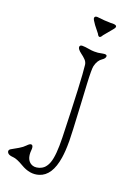

<svg xmlns="http://www.w3.org/2000/svg" viewBox="-253 -974 881 1254"><g transform="rotate(20 187.5 -346.5)"><path d="M311.5 -686.5Q338.4 -691.4 338.4 -677.7Q338.4 -662.6 318.4 -649.4Q291 -631.8 280.3 -588.9Q274.9 -567.4 280.3 -464.1Q285.6 -360.8 288.1 -321.8Q299.3 -117.7 299.3 -76.2Q299.3 -34.7 297.4 -7.1Q295.4 20.5 292 42.5Q271.5 175.3 189.5 200.2Q130.4 218.8 64.5 179.7Q16.6 151.4 -8.8 149.7Q-34.2 147.9 -43.7 140.1Q-53.2 132.3 -53.2 122.8Q-53.2 113.3 -42.5 106.9Q-17.6 92.8 6.6 78.9Q30.8 64.9 46.9 47.9Q63 30.8 72.8 30.8Q87.4 30.8 87.4 56.2L85.9 81.5Q85.9 133.8 118.2 153.3Q140.6 167 172.9 157.2Q197.8 149.4 211.7 133.3Q225.6 117.2 233.4 95.2Q252.4 43.9 249 -82Q237.3 -481.9 225.6 -578.1Q223.1 -596.7 209 -611.1Q194.8 -625.5 177.7 -637.7Q149.4 -659.2 149.4 -673.8Q149.4 -688.5 168 -688.5Q186.5 -688.5 210.9 -684.1Q235.4 -679.7 252 -679.7Q268.6 -679.7 277.8 -680.7ZM302.2 -892.6Q345.2 -892.6 323.7 -864.3L269.5 -798.8Q251 -764.2 235.4 -797.4L198.7 -843.8Q175.8 -875 175.8 -884.8Q175.8 -898.9 193.8 -898.9Q250.5 -892.1 288.6 -892.1Z"/></g></svg>

Font: Snowburst One
Style: Regular
Weight: 400
Designer: Annet Stirling
Foundry: Annet Stirling
Version: Version 1.001